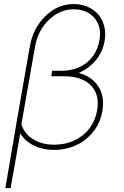

<svg xmlns="http://www.w3.org/2000/svg" viewBox="-20 -741 620 962"><path d="M348.1 -720.7Q398.9 -720.7 438.2 -697Q477.5 -673.3 495.1 -630.9Q512.7 -588.4 504.4 -538.1Q495.1 -481.4 460.7 -439.9Q426.3 -398.4 374.5 -375.5Q423.3 -362.8 454.6 -330.6Q485.8 -298.3 494.1 -252.4Q501 -208.5 487.3 -159.2Q473.6 -109.9 439 -70.8Q404.3 -31.7 355.5 -10.7Q306.6 10.3 250.5 10.3Q196.3 10.3 151.1 -11.2Q106 -32.7 81.5 -72.3L33.2 201.7H6.8L64.9 -138.7L66.9 -155.3L67.9 -155.8L129.4 -508.3Q145.5 -600.1 207.5 -660.4Q269.5 -720.7 348.1 -720.7ZM478.5 -540.5Q490.2 -607.4 453.1 -650.9Q416 -694.3 348.1 -694.3Q280.8 -694.3 226.6 -643.1Q172.4 -591.8 156.7 -514.2L87.4 -119.1Q100.6 -70.8 145.8 -43.5Q190.9 -16.1 250 -16.1Q334 -16.1 392.6 -61.8Q451.2 -107.4 466.3 -186Q481 -264.6 436.5 -311.8Q392.1 -358.9 299.8 -358.9H237.3L240.7 -386.2H283.2Q362.8 -386.2 414.1 -426.8Q465.3 -467.3 478.5 -540.5Z"/></svg>

Font: Roboto Thin
Style: Italic
Weight: 250
Italic angle: -12°
Designer: Google
Version: Version 2.134; 2016